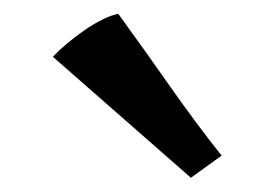

<svg xmlns="http://www.w3.org/2000/svg" viewBox="-20 -823 393 275"><path d="M55.7 -741.7Q64.5 -751 76.4 -761Q88.4 -771 101.1 -779.8Q113.8 -788.6 126.5 -794.9Q139.2 -801.3 149.4 -803.2Q187 -751.5 222.9 -700.2Q258.8 -648.9 297.4 -600.1L253.4 -568.4Z"/></svg>

Font: Donegal One
Style: Regular
Weight: 400
Designer: Gary Lonergan
Foundry: Sorkin Type Co.
Version: Version 1.004